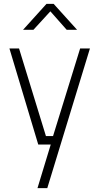

<svg xmlns="http://www.w3.org/2000/svg" viewBox="-20 -752 516 999"><path d="M29 0ZM244 0H179L29 -500H79L219 -44H256L397 -500H448L226 227H175ZM222 -732H259L381 -597H327L242 -693L154 -597H100Z"/></svg>

Font: Cairo Light
Style: Regular
Weight: 300
Designer: Mohamed Gaber, the designers of Titillium
Foundry: Kief Type Foundry
Version: Version 2.009; ttfautohint (v1.5.33-1714) -l 8 -r 50 -G 200 